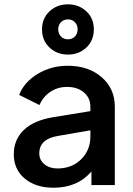

<svg xmlns="http://www.w3.org/2000/svg" viewBox="-20 -858 618 890"><path d="M174.8 -722.2Q174.8 -772.9 209.5 -805.4Q244.1 -837.9 294.9 -837.9Q345.7 -837.9 380.4 -805.4Q415 -772.9 415 -722.2Q415 -670.4 380.4 -637.7Q345.7 -605 294.9 -605Q244.1 -605 209.5 -637.7Q174.8 -670.4 174.8 -722.2ZM339.8 -722.2Q339.8 -742.2 327.1 -755.1Q314.5 -768.1 294.9 -768.1Q275.9 -768.1 262.9 -755.4Q250 -742.7 250 -722.2Q250 -701.7 262.7 -688.7Q275.4 -675.8 294.9 -675.8Q314.5 -675.8 327.1 -688.7Q339.8 -701.7 339.8 -722.2ZM228 12.2Q145.5 12.2 94.7 -30.3Q43.9 -72.8 43.9 -143.1Q43.9 -210 89.8 -254.9Q135.7 -299.8 227.1 -314.9L398.9 -342.8V-363.8Q398.9 -403.8 369.1 -429.4Q339.4 -455.1 291 -455.1Q247.1 -455.1 213.1 -432.1Q179.2 -409.2 163.1 -371.1L68.8 -418Q91.8 -477.5 154.5 -515.4Q217.3 -553.2 293.9 -553.2Q390.1 -553.2 451.2 -500.2Q512.2 -447.3 512.2 -363.8V0H403.8V-63Q339.4 12.2 228 12.2ZM162.1 -147Q162.1 -116.2 185.8 -96.7Q209.5 -77.1 246.1 -77.1Q313.5 -77.1 356.2 -119.6Q398.9 -162.1 398.9 -225.1V-253.9L249 -228Q162.1 -213.9 162.1 -147Z"/></svg>

Font: Plus Jakarta Sans SemiBold
Style: Regular
Weight: 600
Designer: Gumpita Rahayu
Foundry: Tokotype
Version: Version 2.006